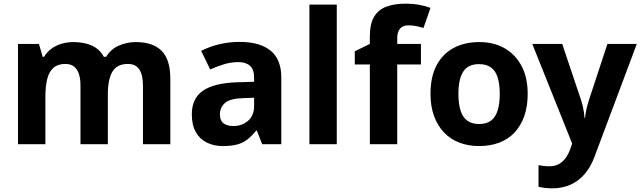

<svg xmlns="http://www.w3.org/2000/svg" viewBox="-20 -785 3486 1045"><path d="M719 -556Q812 -556 859.5 -508.5Q907 -461 907 -356V0H758V-319.4Q758 -377.7 738 -407.4Q718 -437 675.8 -437Q617 -437 592 -395Q567 -353 567 -273.5V0H418V-319.1Q418 -358 409 -384Q400 -410 382 -423.5Q364 -437 335.5 -437Q295 -437 271 -416Q247 -395 237 -355.2Q227 -315.4 227 -257.2V0H78V-546H192L212.2 -476H220Q237 -504 262 -521.5Q286.9 -539 317.5 -547.5Q348 -556 379 -556Q439 -556 481 -536.5Q523 -517 545 -476H558Q583 -518 627.5 -537Q672 -556 719 -556Z M1284 -557Q1394 -557 1452.5 -509.5Q1511 -462 1511 -364V0H1407L1378 -74H1374Q1351 -45 1326.5 -26Q1302 -7 1270.5 1.5Q1239 10 1193 10Q1145 10 1106.5 -8.5Q1068 -27 1046 -65.5Q1024 -104 1024 -163Q1024 -250 1085 -291.5Q1146 -333 1268 -337L1363 -340V-364Q1363 -407 1340.5 -427Q1318 -447 1278 -447Q1238 -447 1200 -435.5Q1162 -424 1124 -407L1075 -508Q1119 -531 1172.5 -544Q1226 -557 1284 -557ZM1305 -251Q1233 -249 1205 -225Q1177 -201 1177 -162Q1177 -128 1197 -113.5Q1217 -99 1249 -99Q1297 -99 1330 -127.5Q1363 -156 1363 -208V-253Z M1813 0H1664V-760H1813Z M2271 -434H2142V0H1993V-434H1911V-506L1993 -546V-586Q1993 -656 2016.5 -694.5Q2040 -733 2083.5 -749Q2127 -765 2186 -765Q2230 -765 2265.5 -758Q2301 -751 2323 -742L2285 -633Q2268 -638 2248 -642.5Q2228 -647 2202 -647Q2171 -647 2156.5 -628Q2142 -609 2142 -580V-546H2271Z M2852 -274Q2852 -205.6 2833.5 -153.1Q2814.9 -100.5 2780.5 -63.7Q2746 -27 2697 -8.5Q2648 10 2586.4 10Q2529.2 10 2480.6 -8.5Q2432 -27 2397 -63.5Q2362 -100 2342.5 -153Q2323 -206 2323 -274.2Q2323 -364.7 2355 -427.3Q2387.1 -489.9 2446.9 -522.9Q2506.7 -556 2589 -556Q2666.4 -556 2725.2 -523Q2784 -490 2818 -427.3Q2852 -364.7 2852 -274ZM2475 -273.8Q2475 -220 2486.5 -183.5Q2498 -147 2523 -128.5Q2548 -110 2588 -110Q2628 -110 2652.5 -128.5Q2677 -147 2688.5 -183.5Q2700 -220 2700 -273.6Q2700 -328 2688.5 -364Q2677 -400 2652 -418Q2627.1 -436 2587.3 -436Q2528 -436 2501.5 -395.5Q2475 -355 2475 -273.8Z M2877 -546H3040L3143 -239Q3148 -224 3151.5 -209Q3155 -194 3157.5 -178Q3160 -162 3161 -144H3164Q3167 -170 3172.5 -193.5Q3178 -217 3185 -239L3286 -546H3446L3215 70Q3194 126 3160.5 164Q3127 202 3083 221Q3039 240 2987 240Q2962 240 2943.5 237.5Q2925 235 2911 232V114Q2922 116 2937.5 118Q2953 120 2970 120Q3001 120 3023.5 107Q3046 94 3061 71.5Q3076 49 3085 23L3094 -4Z"/></svg>

Font: Noto Sans Tamil
Style: Regular
Weight: 400
Designer: Jelle Bosma - Monotype Design Team
Foundry: Monotype Imaging Inc.
Version: Version 2.003